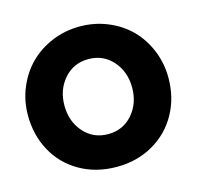

<svg xmlns="http://www.w3.org/2000/svg" viewBox="-100 -782 950 904"><g transform="rotate(-15 374.5 -330.0)"><path d="M19.5 -330.5Q19.5 -401.5 46 -464.8Q72.5 -528 118 -573.5Q163.5 -619 227.2 -645.5Q291 -672 362.5 -672Q435 -672 498.8 -645.5Q562.5 -619 607.5 -573.5Q652.5 -528 678.5 -464.8Q704.5 -401.5 704.5 -330.5Q704.5 -234.5 661.5 -156.5Q618.5 -78.5 540 -33.2Q461.5 12 362.5 12Q261.5 12 182.8 -33.2Q104 -78.5 61.8 -156.5Q19.5 -234.5 19.5 -330.5ZM197.5 -330.5Q197.5 -253 243.8 -200.2Q290 -147.5 362.5 -147.5Q435 -147.5 481.2 -200.2Q527.5 -253 527.5 -330.5Q527.5 -407.5 481.2 -460.2Q435 -513 362.5 -513Q290 -513 243.8 -460.2Q197.5 -407.5 197.5 -330.5Z"/></g></svg>

Font: League Spartan ExtraBold
Style: Regular
Weight: 800
Foundry: The League of Moveable Type
Version: Version 2.002